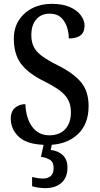

<svg xmlns="http://www.w3.org/2000/svg" viewBox="-20 -744 519 999"><path d="M227 10Q126 10 81 -29.5Q36 -69 36 -128Q36 -163 57.5 -182.5Q79 -202 112 -202Q115 -129 147.5 -84.5Q180 -40 236 -40Q290 -40 319.5 -72Q349 -104 349 -160Q349 -199 333.5 -226.5Q318 -254 287 -276Q256 -298 208 -322Q127 -362 89.5 -412Q52 -462 52 -543Q52 -598 78 -638.5Q104 -679 148.5 -701.5Q193 -724 249 -724Q305 -724 343 -707.5Q381 -691 400.5 -664.5Q420 -638 420 -610Q420 -544 338 -544Q338 -576 327.5 -606Q317 -636 295.5 -654.5Q274 -673 239 -673Q194 -673 168.5 -643Q143 -613 143 -562Q143 -527 155 -501.5Q167 -476 197 -453.5Q227 -431 279 -405Q360 -365 400.5 -317.5Q441 -270 441 -192Q441 -96 382 -43Q323 10 227 10ZM215 235Q202 235 182 232.5Q162 230 147 225V177Q180 185 203 185Q229 185 244 172Q259 159 259 130Q259 100 240.5 88Q222 76 193 72L211 -9H253L244 36Q284 41 307.5 64Q331 87 331 127Q331 180 299.5 207.5Q268 235 215 235Z"/></svg>

Font: Noto Serif Tamil Condensed Medium
Style: Regular
Weight: 500
Width: 3
Designer: Indian Type Foundry, Tom Grace, and the Monotype Design Team
Foundry: Monotype Imaging Inc.
Version: Version 2.004; ttfautohint (v1.8.4.7-5d5b)